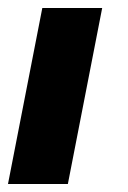

<svg xmlns="http://www.w3.org/2000/svg" viewBox="-21 -461 321 481"><path d="M85 -441H235L149 0H-1Z"/></svg>

Font: Teachers
Style: Bold Italic
Weight: 700
Designer: Alfredo Marco Pradil & Chank Diesel
Version: Version 0.009